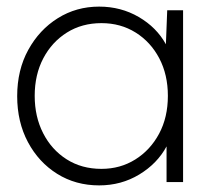

<svg xmlns="http://www.w3.org/2000/svg" viewBox="-20 -551 647 581"><path d="M280 10Q209 10 153 -25Q97 -60 64.5 -121Q32 -182 32 -260Q32 -339 65.5 -400Q99 -461 155 -496Q211 -531 280 -531Q346 -531 400 -499.5Q454 -468 482 -417L486 -520H534V0H484V-108Q456 -56 401.5 -23Q347 10 280 10ZM287 -40Q344 -40 389.5 -68.5Q435 -97 461.5 -146.5Q488 -196 488 -261Q488 -325 462 -374.5Q436 -424 390.5 -452.5Q345 -481 287 -481Q228 -481 182.5 -452.5Q137 -424 111 -374.5Q85 -325 85 -261Q85 -198 110.5 -148Q136 -98 181.5 -69Q227 -40 287 -40Z"/></svg>

Font: Lexend Deca ExtraLight
Style: Regular
Weight: 200
Designer: Bonnie Shaver-Troup, Thomas Jockin
Foundry: Lexend
Version: Version 1.008; ttfautohint (v1.8.4.7-5d5b)